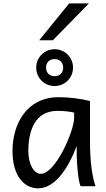

<svg xmlns="http://www.w3.org/2000/svg" viewBox="-20 -1062 602 1095"><path d="M524.9 0C505.9 -54.7 493.2 -135.7 493.2 -258.8V-485.8C443.8 -498.5 377.9 -507.8 314.9 -507.8C132.3 -507.8 51.3 -355.5 51.3 -200.2C51.3 -62 115.7 12.2 197.8 12.2C299.8 12.2 376.5 -118.7 417.5 -229.5V-180.7C417.5 -137.7 425.3 -30.8 439.5 0ZM402.8 -388.2C402.8 -318.8 298.3 -70.8 212.4 -70.8C173.8 -70.8 141.6 -124.5 141.6 -200.2C141.6 -317.9 180.2 -429.7 307.6 -429.7C356.4 -429.7 386.7 -423.3 402.8 -419.9ZM340.3 -676.3C340.3 -647 320.8 -627.4 291.5 -627.4C262.2 -627.4 242.7 -647 242.7 -676.3C242.7 -705.6 262.2 -725.1 291.5 -725.1C320.8 -725.1 340.3 -705.6 340.3 -676.3ZM186.5 -676.3C186.5 -617.7 232.9 -571.3 291.5 -571.3C350.1 -571.3 396.5 -617.7 396.5 -676.3C396.5 -734.9 350.1 -781.2 291.5 -781.2C232.9 -781.2 186.5 -734.9 186.5 -676.3ZM374.5 -1042.5 203.6 -832.5H281.7L486.8 -1042.5Z"/></svg>

Font: Andika
Style: Regular
Weight: 400
Designer: Victor Gaultney, Annie Olsen, Julie Remington, Don Collingsworth, Eric Hays
Foundry: SIL International
Version: Version 1.000